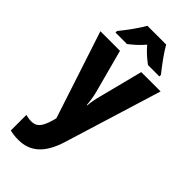

<svg xmlns="http://www.w3.org/2000/svg" viewBox="-310 -917 1123 1123"><g transform="rotate(45 251.0 -356.0)"><path d="M329 -859H174C153 -820 101 -749 70 -712V-699H165C188 -717 221 -744 251 -780C280 -745 313 -718 339 -699H433V-712C395 -759 354 -815 329 -859ZM2 -642 180 -100 175 -80C154 -9 134 17 88 17C72 17 56 14 42 10V139C62 144 84 147 111 147C205 147 273 95 314 -38L500 -642H340L271 -372C261 -336 257 -309 254 -280H251C249 -309 244 -342 236 -373L164 -642Z"/></g></svg>

Font: Noto Sans Kannada UI Condensed ExtraBold
Style: Regular
Weight: 800
Width: 3
Designer: Jelle Bosma - Monotype Design Team
Foundry: Monotype Imaging Inc.
Version: Version 2.005